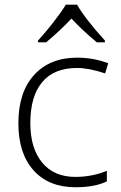

<svg xmlns="http://www.w3.org/2000/svg" viewBox="-20 -786 515 816"><path d="M300.8 9.8Q187 9.8 122.6 -62Q58.1 -133.8 58.1 -262.2Q58.1 -394 125 -467.5Q191.9 -541 308.1 -541Q377 -541 439.9 -517.1L426.8 -474.1Q357.9 -497.1 307.1 -497.1Q209.5 -497.1 159.2 -436.8Q108.9 -376.5 108.9 -263.2Q108.9 -155.8 159.2 -95Q209.5 -34.2 299.8 -34.2Q372.1 -34.2 434.1 -60.1V-15.1Q383.3 9.8 300.8 9.8ZM141.6 -613.8Q171.9 -646.5 205.8 -689.9Q239.7 -733.4 259.8 -766.1H307.6Q340.8 -707.5 425.8 -613.8V-606H391.6Q332 -655.3 283.7 -707Q231 -651.4 175.8 -606H141.6Z"/></svg>

Font: JBL Sans
Style: Light
Weight: 300
Version: Version 1.10